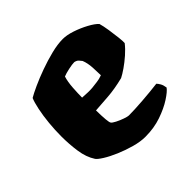

<svg xmlns="http://www.w3.org/2000/svg" viewBox="-134 -626 752 752"><g transform="rotate(-45 242.0 -250.0)"><path d="M266 0Q239 0 206.5 -9Q174 -18 143.5 -31Q113 -44 91.5 -57.5Q70 -71 65 -79Q46 -108 40 -149.5Q34 -191 34 -234Q34 -269 37.5 -305.5Q41 -342 47.5 -373Q54 -404 61 -420Q76 -429 105.5 -442.5Q135 -456 171 -469Q207 -482 243 -491Q279 -500 308 -500Q330 -500 358.5 -490.5Q387 -481 413 -467Q439 -453 451 -440Q456 -423 460 -397Q464 -371 466.5 -348Q469 -325 468 -317Q454 -299 434 -281.5Q414 -264 394.5 -250.5Q375 -237 361 -230Q313 -218 272 -215Q231 -212 202 -210Q203 -144 209 -136Q212 -131 226.5 -123.5Q241 -116 257 -110.5Q273 -105 279 -105Q309 -105 356 -108.5Q403 -112 443 -117Q448 -112 453.5 -102.5Q459 -93 461 -78Q452 -65 423.5 -46.5Q395 -28 354.5 -14Q314 0 266 0ZM254 -283Q269 -285 283 -286.5Q297 -288 313 -294Q313 -310 311.5 -337Q310 -364 302 -384Q292 -398 285 -401Q278 -404 275 -404Q264 -404 243 -399.5Q222 -395 210 -390Q203 -368 201 -337Q199 -306 199 -284Q216 -283 229 -282.5Q242 -282 254 -283Z"/></g></svg>

Font: Texturina Black
Style: Regular
Weight: 900
Designer: Guillermo Torres Carreño
Foundry: Omnibus-Type
Version: Version 1.002; ttfautohint (v1.8.3)